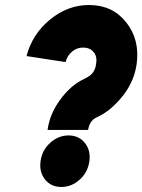

<svg xmlns="http://www.w3.org/2000/svg" viewBox="-20 -732 568 767"><path d="M337 -88Q343 -131 319 -161Q295 -191 254 -191Q213 -191 180 -161Q148 -132 142 -88Q136 -45 160 -15Q184 15 225 15Q266 15 299 -15Q331 -44 337 -88ZM336 -712Q251 -712 180 -654Q109 -596 86 -508L242 -484Q248 -509 268 -526Q287 -542 312 -542Q339 -542 354 -524Q369 -506 364 -477Q361 -454 350 -441Q345 -434 337 -428.5Q329 -423 319 -418Q290 -405 265.5 -383.5Q241 -362 220 -333Q179 -278 170 -213H332Q335 -231 342 -242Q350 -256 368 -264Q400 -279 425.5 -301.5Q451 -324 473 -352Q517 -410 526 -477Q539 -574 484 -643Q429 -712 336 -712Z"/></svg>

Font: Unageo
Style: Black-Italic
Weight: 900
Designer: Richard Sepsi
Foundry: Richard Sepsi
Version: Version 2.000